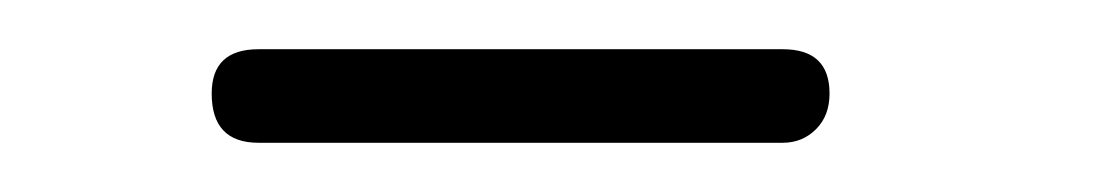

<svg xmlns="http://www.w3.org/2000/svg" viewBox="-20 -386 448 78"><path d="M85 -328Q66 -328 66 -348Q66 -366 85 -366H298Q317 -366 317 -348Q317 -339 311.5 -333.5Q306 -328 298 -328Z"/></svg>

Font: Quicksand
Style: Regular
Weight: 400
Designer: Andrew Paglinawan
Foundry: Andrew Paglinawan
Version: 1.002